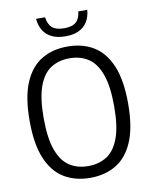

<svg xmlns="http://www.w3.org/2000/svg" viewBox="-100 -1010 866 1093"><g transform="rotate(-10 333.0 -463.5)"><path d="M333 9.5Q247 9.5 183 -28.8Q119 -67 83.5 -150.5Q48 -234 48 -370Q48 -506 83.5 -589.5Q119 -673 183 -711.2Q247 -749.5 333 -749.5Q419 -749.5 482.8 -711.2Q546.5 -673 582 -589.5Q617.5 -506 617.5 -370Q617.5 -234 582 -150.5Q546.5 -67 482.5 -28.8Q418.5 9.5 333 9.5ZM333 -58.5Q394.5 -58.5 440.2 -87.5Q486 -116.5 511.2 -184Q536.5 -251.5 536.5 -367.5Q536.5 -486 511.2 -554.5Q486 -623 440.2 -652.2Q394.5 -681.5 333 -681.5Q271.5 -681.5 225.8 -652.8Q180 -624 154.8 -556.2Q129.5 -488.5 129.5 -372.5Q129.5 -254 154.8 -185.5Q180 -117 225.5 -87.8Q271 -58.5 333 -58.5ZM333.5 -808.5Q288 -808.5 256 -823.5Q224 -838.5 206.2 -867Q188.5 -895.5 185 -935.5H237Q242.5 -894 265 -874.5Q287.5 -855 333.5 -855Q380.5 -855 402.5 -874.5Q424.5 -894 429 -935.5H481Q477.5 -895 460 -866.8Q442.5 -838.5 411 -823.5Q379.5 -808.5 333.5 -808.5Z"/></g></svg>

Font: Encode Sans SemiCondensed
Style: Regular
Weight: 400
Width: 4
Designer: Multiple Designers
Foundry: Impallari Type
Version: Version 3.002